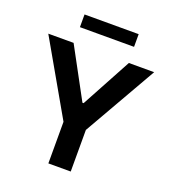

<svg xmlns="http://www.w3.org/2000/svg" viewBox="-160 -1027 1022 1146"><g transform="rotate(20 351.0 -454.5)"><path d="M14.6 -727.5H175.3L347.2 -409.7H354.5L526.4 -727.5H687L421.9 -264.2V0H279.8V-264.2ZM522.5 -909.2V-828.6H178.7V-909.2Z"/></g></svg>

Font: Inter Cardless Tabular Bold
Style: Bold
Weight: 700
Designer: Rasmus Andersson
Foundry: rsms
Version: Version 4.000;git-4fc901f